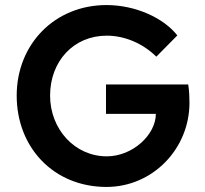

<svg xmlns="http://www.w3.org/2000/svg" viewBox="-20 -729 811 759"><path d="M401 10C583 10 729 -140 729 -323C729 -342 728 -372 724 -395H399V-279H596V-278C596 -198 506 -111 402 -111C276 -111 178 -218 178 -351C178 -486 270 -588 402 -588C471 -588 543 -559 598 -505L681 -589C627 -658 516 -709 401 -709C196 -709 46 -554 46 -351C46 -146 192 10 401 10Z"/></svg>

Font: Easer Grotesk Medium
Style: Regular
Weight: 500
Designer: Boardeaser, Bonnie Shaver-Troup, Thomas Jockin
Foundry: Lexend
Version: Version 1.001;Glyphs 3.1.2 (3151)